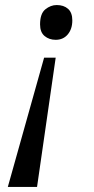

<svg xmlns="http://www.w3.org/2000/svg" viewBox="-20 -563 373 762"><path d="M201 -405Q175 -405 157 -420Q139 -435 139 -466Q139 -509 160 -526Q181 -543 205 -543Q233 -543 250 -528Q267 -513 267 -482Q267 -448 249 -426.5Q231 -405 201 -405ZM11 179 155 -334H201L127 179Z"/></svg>

Font: NotoSerif-Italic
Style: Regular
Weight: 400
Italic angle: -12°
Designer: Monotype Design Team
Foundry: Monotype Imaging Inc.
Version: Version 2.007; ttfautohint (v1.8) -l 8 -r 50 -G 200 -x 14 -D